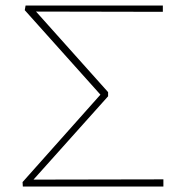

<svg xmlns="http://www.w3.org/2000/svg" viewBox="-20 -678 645 698"><path d="M63 0 62 -16 355 -345 353 -325 70 -641 73 -658H572V-635L96 -636L102 -646L373 -343V-328L91 -13L84 -25L574 -26V0Z"/></svg>

Font: Ysabeau Office Thin
Style: Regular
Weight: 250
Designer: Christian Thalmann (Catharsis Fonts)
Version: Version 2.001;gftools[0.9.30]; featfreeze: tnum,lnum,ss02